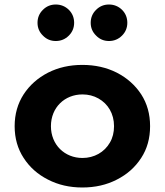

<svg xmlns="http://www.w3.org/2000/svg" viewBox="-20 -816 732 852"><path d="M463.5 -634C486 -634 505.5 -642 521.5 -658C537 -673.5 545 -692.5 545 -715C545 -737.5 537 -757 521.5 -772.5C505.5 -788 486 -796 463.5 -796C441 -796 422 -788 406.5 -772.5C390.5 -757 382.5 -737.5 382.5 -715C382.5 -692.5 390.5 -673.5 406.5 -658C422 -642 441 -634 463.5 -634ZM227.5 -634C250 -634 269.5 -642 285.5 -658C301 -673.5 309 -692.5 309 -715C309 -737.5 301 -757 285.5 -772.5C269.5 -788 250 -796 227.5 -796C205 -796 186 -788 170.5 -772.5C154.5 -757 146.5 -737.5 146.5 -715C146.5 -692.5 154.5 -673.5 170.5 -658C186 -642 205 -634 227.5 -634ZM345.5 16C402 16 453 4.5 498.5 -19C544 -42 580 -74 606.5 -115C633 -155.5 646 -202.5 646 -256C646 -309.5 633 -356.5 606.5 -397.5C580 -438 544 -470 498.5 -493.5C453 -516.5 402 -528 345.5 -528C289 -528 238.5 -516.5 193 -493.5C147.5 -470 111.5 -438 85 -397.5C58.5 -356.5 45 -309.5 45 -256C45 -202.5 58.5 -155.5 85 -115C111.5 -74 147.5 -42 193 -19C238.5 4.5 289 16 345.5 16ZM346 -115C267 -115 206 -173.5 206 -256C206 -339 267 -397 346 -397C372 -397 395.5 -391 417 -379C459.5 -355 486 -311.5 486 -256C486 -228.5 480 -204 467.5 -183C443 -140.5 398 -115 346 -115Z"/></svg>

Font: Spartan
Style: Bold
Weight: 700
Designer: Matt Bailey, Mirko Velimirovic
Foundry: Matt Bailey
Version: Version 1.003